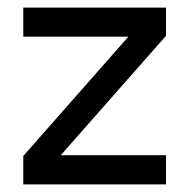

<svg xmlns="http://www.w3.org/2000/svg" viewBox="-20 -483 483 503"><path d="M41 -386.9H316.3L41 -74.4V0H414.9V-76.4H139.2L414.9 -389.2V-463H41Z"/></svg>

Font: Estedad-VF-FD Black
Style: Regular
Weight: 900
Designer: Amin Abedi
Version: Version 4.000